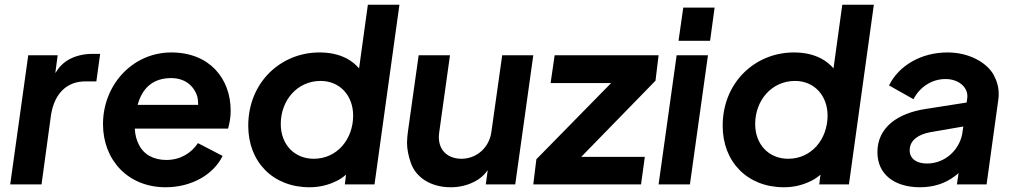

<svg xmlns="http://www.w3.org/2000/svg" viewBox="-20 -777 4276 809"><path d="M155 0 195 -293C210 -386 264 -434 339 -434H386L402 -550H370C332 -550 299 -542 270 -526C248 -514 229 -495 213 -469L223 -544H99L23 0Z M678 12C788 12 880 -42 918 -120L814 -174C787 -133 741 -103 681 -103C628 -103 586 -125 565 -168C555 -187 549 -210 548 -235H941C948 -260 952 -286 952 -310C952 -447 862 -556 702 -556C538 -556 414 -419 414 -254C414 -104 518 12 678 12ZM560 -335C561 -339 562 -343 564 -348C584 -409 628 -448 701 -448C757 -448 796 -418 811 -371C814 -360 815 -348 815 -335Z M1284 12C1323 12 1360 4 1395 -13C1411 -20 1425 -30 1438 -41L1433 0H1558L1663 -757H1530L1493 -489C1478 -506 1461 -520 1440 -531C1407 -548 1369 -556 1326 -556C1163 -556 1026 -430 1026 -247C1026 -95 1130 12 1284 12ZM1302 -108C1220 -108 1163 -169 1163 -254C1163 -355 1233 -436 1331 -436C1412 -436 1468 -374 1468 -290C1468 -190 1400 -108 1302 -108Z M1879 12C1916 12 1949 4 1980 -12C2002 -23 2020 -39 2035 -60L2027 0H2151L2227 -544H2096L2051 -225C2043 -155 1988 -108 1924 -108C1903 -108 1884 -113 1869 -122C1838 -141 1829 -172 1829 -200C1829 -207 1830 -214 1831 -222L1876 -544H1744L1699 -224C1697 -207 1695 -192 1695 -176C1695 -148 1701 -120 1711 -91C1731 -32 1792 12 1879 12Z M2681 0 2697 -116H2429L2742 -437L2755 -544H2317L2300 -427H2555L2240 -106L2227 0Z M2972 -605 2991 -745H2859L2839 -605ZM2887 0 2963 -544H2831L2755 0Z M3283 12C3322 12 3359 4 3394 -13C3410 -20 3424 -30 3437 -41L3432 0H3557L3662 -757H3529L3492 -489C3477 -506 3460 -520 3439 -531C3406 -548 3368 -556 3325 -556C3162 -556 3025 -430 3025 -247C3025 -95 3129 12 3283 12ZM3301 -108C3219 -108 3162 -169 3162 -254C3162 -355 3232 -436 3330 -436C3411 -436 3467 -374 3467 -290C3467 -190 3399 -108 3301 -108Z M3856 12C3912 12 3961 -3 4002 -34C4008 -38 4014 -43 4019 -48L4012 0H4137L4186 -354C4188 -364 4188 -374 4188 -383C4188 -411 4180 -438 4165 -465C4133 -517 4060 -556 3972 -556C3862 -556 3767 -501 3726 -417L3829 -359C3854 -408 3904 -444 3964 -444C4019 -444 4056 -410 4056 -373C4056 -369 4056 -364 4055 -360L4053 -345L3881 -318C3761 -300 3677 -239 3677 -136C3677 -40 3752 12 3856 12ZM4039 -244 4036 -224C4028 -150 3965 -88 3886 -88C3843 -88 3813 -107 3813 -144C3813 -187 3851 -211 3900 -220Z"/></svg>

Font: Plus Jakarta Sans
Style: Bold Italic
Weight: 700
Italic angle: -8°
Designer: Gumpita Rahayu
Foundry: Tokotype
Version: Version 2.071;gftools[0.9.30]